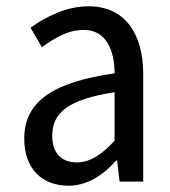

<svg xmlns="http://www.w3.org/2000/svg" viewBox="-20 -577 540 610"><path d="M198 13C254 13 306 -18 349 -67H352L360 0H435V-342C435 -472 375 -557 262 -557C189 -557 125 -523 77 -489L113 -427C153 -456 196 -482 246 -482C318 -482 344 -416 344 -344C155 -317 57 -258 57 -137C57 -39 115 13 198 13ZM225 -61C181 -61 146 -84 146 -146C146 -218 195 -261 344 -284V-130C305 -87 266 -61 225 -61Z"/></svg>

Font: Noto Sans Mono CJK JP Regular
Style: Regular
Weight: 400
Designer: Ryoko NISHIZUKA (kana & ideographs); Paul D. Hunt (Latin, Greek & Cyrillic); Wenlong ZHANG (bopomofo); Sandoll Communica
Foundry: Adobe Systems Incorporated
Version: Version 1.004;PS 1.004;hotconv 1.0.82;makeotf.lib2.5.63406